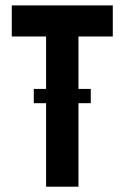

<svg xmlns="http://www.w3.org/2000/svg" viewBox="-20 -704 470 724"><path d="M153.8 0V-314.9H107.4V-368.7H153.8V-566.4H24.4V-683.6H405.3V-566.4H275.9V-368.7H322.3V-314.9H275.9V0Z"/></svg>

Font: California Gothic
Style: Regular
Weight: 400
Version: Version 2.2;